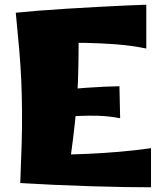

<svg xmlns="http://www.w3.org/2000/svg" viewBox="-20 -790 688 815"><path d="M66 -13Q70 -107 72 -180Q74 -253 73.5 -316.5Q73 -380 70.5 -442Q68 -504 62 -575Q56 -646 47 -736L314 -714Q314 -633 313.5 -568.5Q313 -504 311 -447Q309 -390 304 -331.5Q299 -273 290.5 -204.5Q282 -136 269 -47ZM621 5Q576 5 508.5 4Q441 3 363 0.5Q285 -2 208 -5.5Q131 -9 66 -13L117 -131Q164 -131 224.5 -132.5Q285 -134 353 -137Q421 -140 489.5 -146Q558 -152 621 -161ZM490 -288Q433 -300 357.5 -299Q282 -298 191 -289L190 -401Q270 -412 348 -417.5Q426 -423 487 -424ZM601 -584Q538 -597 471 -602Q404 -607 341 -608Q278 -609 226 -608Q174 -607 142 -607L47 -736Q85 -740 141.5 -744.5Q198 -749 263 -753Q328 -757 392.5 -760.5Q457 -764 511.5 -766.5Q566 -769 601 -770Z"/></svg>

Font: Marhey
Style: Bold
Weight: 700
Designer: Nur Syamsi & Bustanul Arifin
Foundry: Namelatype
Version: Version 1.000